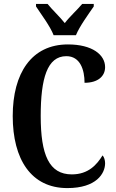

<svg xmlns="http://www.w3.org/2000/svg" viewBox="-20 -951 591 981"><path d="M254 -771H368C386 -816 433 -880 459 -918V-931H400C377 -903 335 -865 311 -833C286 -865 245 -903 223 -931H164V-918C189 -880 237 -816 254 -771ZM324 10C473 10 517 -65 517 -117C517 -132 512 -149 504 -157C475 -110 432 -60 347 -60C231 -60 188 -159 188 -358C188 -550 221 -664 319 -664C390 -664 412 -594 412 -528C481 -528 517 -562 517 -608C517 -671 452 -724 327 -724C141 -724 45 -577 45 -358C45 -137 139 10 324 10Z"/></svg>

Font: Noto Serif Bengali ExtraCondensed
Style: Regular
Weight: 400
Width: 2
Designer: Juan Bruce, Universal Thirst, Indian Type Foundry and the Monotype Design Team.
Foundry: Monotype Imaging Inc.
Version: Version 2.003